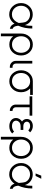

<svg xmlns="http://www.w3.org/2000/svg" viewBox="1650 -2390 940 4279"><g transform="rotate(90 2119.5 -250.0)"><path d="M301 -510Q193 -510 121 -435Q48 -359 48 -250Q48 -141 121 -63Q193 14 301 14Q365 14 418 -18Q471 -49 508 -104Q515 -79 530 -58Q561 -12 622 0V-62Q595 -70 580 -92Q563 -116 556 -162Q555 -167 554 -174Q553 -181 553 -189Q585 -260 600 -338Q615 -416 615 -500H555Q555 -454 551.5 -411.5Q548 -369 539 -332Q537 -341 534 -349Q531 -357 528 -364Q501 -431 439 -471Q378 -510 301 -510ZM301 -450Q359 -450 403 -422Q449 -395 471 -344Q483 -315 492 -200Q482 -178 474 -162.5Q466 -147 461 -139Q434 -96 392 -71Q352 -46 301 -46Q218 -46 163 -105Q108 -164 108 -250Q108 -334 163 -392Q218 -450 301 -450Z M971 -452Q1054 -452 1105 -394Q1156 -336 1156 -250Q1156 -165 1105 -106Q1054 -48 971 -48Q889 -48 838 -106Q787 -165 787 -250Q787 -336 838 -394Q889 -452 971 -452ZM971 -512Q865 -512 796 -436Q727 -360 727 -250V200H787V-74Q857 12 971 12Q1078 12 1147 -64Q1216 -141 1216 -250Q1216 -360 1147 -436Q1078 -512 971 -512Z M1336 -500V-132Q1336 -77 1374 -39Q1413 0 1468 0H1491V-60H1468Q1438 -60 1417 -81Q1396 -102 1396 -132V-500Z M1791 -512Q1684 -512 1615 -436Q1546 -360 1546 -250Q1546 -141 1615 -64Q1684 12 1791 12Q1897 12 1966 -64Q2035 -141 2035 -250Q2035 -312 2013 -363Q2002 -389 1986.5 -411.5Q1971 -434 1951 -452H2095V-512ZM1791 -452Q1873 -452 1924 -394Q1975 -336 1975 -250Q1975 -165 1924 -106Q1873 -48 1791 -48Q1708 -48 1657 -106Q1606 -165 1606 -250Q1606 -336 1657 -394Q1708 -452 1791 -452Z M2126 -500V-440H2310V-132Q2310 -77 2348 -39Q2387 0 2442 0H2452V-60H2442Q2412 -60 2391 -81Q2370 -102 2370 -132V-440H2558V-500Z M2875 -300H2802Q2742 -300 2713 -328Q2691 -350 2691 -379Q2691 -408 2713 -428Q2740 -452 2788 -452Q2846 -452 2884 -411L2929 -451Q2918 -465 2902 -476Q2886 -487 2866 -496Q2831 -512 2788 -512Q2717 -512 2672 -472Q2631 -434 2631 -379Q2631 -310 2688 -271Q2652 -249 2630 -212Q2609 -176 2609 -139Q2609 -68 2664 -26Q2716 12 2792 12Q2893 12 2954 -52L2911 -94Q2863 -49 2792 -48Q2733 -48 2700 -74Q2669 -98 2669 -139Q2669 -159 2677.5 -176Q2686 -193 2702 -209Q2733 -240 2802 -240H2875Z M3273 -452Q3356 -452 3407 -394Q3458 -336 3458 -250Q3458 -165 3407 -106Q3356 -48 3273 -48Q3191 -48 3140 -106Q3089 -165 3089 -250Q3089 -336 3140 -394Q3191 -452 3273 -452ZM3273 -512Q3167 -512 3098 -436Q3029 -360 3029 -250V200H3089V-74Q3159 12 3273 12Q3380 12 3449 -64Q3518 -141 3518 -250Q3518 -360 3449 -436Q3380 -512 3273 -512Z M3866 -510Q3758 -510 3686 -435Q3613 -359 3613 -250Q3613 -141 3686 -63Q3758 14 3866 14Q3930 14 3983 -18Q4036 -49 4073 -104Q4080 -79 4095 -58Q4126 -12 4187 0V-62Q4160 -70 4145 -92Q4128 -116 4121 -162Q4120 -167 4119 -174Q4118 -181 4118 -189Q4150 -260 4165 -338Q4180 -416 4180 -500H4120Q4120 -454 4116.5 -411.5Q4113 -369 4104 -332Q4102 -341 4099 -349Q4096 -357 4093 -364Q4066 -431 4004 -471Q3943 -510 3866 -510ZM3866 -450Q3924 -450 3968 -422Q4014 -395 4036 -344Q4048 -315 4057 -200Q4047 -178 4039 -162.5Q4031 -147 4026 -139Q3999 -96 3957 -71Q3917 -46 3866 -46Q3783 -46 3728 -105Q3673 -164 3673 -250Q3673 -334 3728 -392Q3783 -450 3866 -450ZM3845 -574H3901L3963 -700H3894Z"/></g></svg>

Font: Unageo Variable
Style: Regular
Weight: 300
Designer: Richard Sepsi
Foundry: Richard Sepsi
Version: Version 2.200